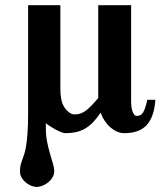

<svg xmlns="http://www.w3.org/2000/svg" viewBox="-20 -508 627 750"><path d="M586.9 -118.2Q582.5 -52.2 553.5 -20Q524.4 12.2 464.8 12.2Q451.7 12.2 438.2 6.6Q424.8 1 412.6 -9.3Q400.4 -19.5 390.1 -34.4Q379.9 -49.3 373 -67.9Q357.9 -45.4 343 -30Q328.1 -14.6 311.8 -5.4Q295.4 3.9 276.9 8.1Q258.3 12.2 235.8 12.2Q228.5 12.2 217.8 7.8Q207 3.4 195.8 -2.7Q184.6 -8.8 174.6 -15.4Q164.6 -22 159.2 -26.9V-4.9Q159.2 22.5 164.3 47.1Q169.4 71.8 175.5 93Q181.6 114.3 186.8 131.3Q191.9 148.4 191.9 160.2Q191.9 173.3 185.1 184.8Q178.2 196.3 168 204.6Q157.7 212.9 145.5 217.5Q133.3 222.2 123 222.2Q113.8 222.2 102.5 217.8Q91.3 213.4 81.3 205.3Q71.3 197.3 64.7 186.3Q58.1 175.3 58.1 162.1Q58.1 146.5 60.5 136.7Q63 127 66.4 117.7Q69.8 108.4 74 96.4Q78.1 84.5 81.5 64.5Q85 44.4 87.4 13.2Q89.8 -18.1 89.8 -65.9V-487.8H215.8V-163.1Q215.8 -140.1 218.5 -125.2Q221.2 -110.4 224.1 -103Q227.5 -95.2 232.4 -87.6Q237.3 -80.1 243.7 -74.2Q250 -68.4 256.8 -64.7Q263.7 -61 271 -61Q284.7 -61 295.9 -65.2Q307.1 -69.3 317.6 -77.6Q328.1 -85.9 339.4 -97.7Q350.6 -109.4 363.8 -125V-487.8H492.2V-107.9Q492.2 -100.1 493.4 -90.8Q494.6 -81.5 497.3 -73.7Q500 -65.9 504.2 -60.5Q508.3 -55.2 514.2 -55.2Q521.5 -55.2 527.3 -57.9Q533.2 -60.5 538.1 -67.6Q543 -74.7 547.1 -86.9Q551.3 -99.1 555.2 -118.2Z"/></svg>

Font: Charis SIL Phon
Style: Bold
Weight: 700
Foundry: SIL International
Version: Version 5.000